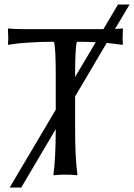

<svg xmlns="http://www.w3.org/2000/svg" viewBox="-20 -774 594 851"><path d="M227.1 -444.8Q227.1 -560.5 219.2 -588.9Q159.2 -588.9 108.6 -585.4Q58.1 -582 37.6 -578.6L17.1 -575.2L15.1 -579.1Q18.1 -603 15.1 -645L17.1 -647.9Q41.5 -645 77.1 -645H438.5L502.9 -753.9H554.2L489.7 -645.5Q510.3 -646.5 522.9 -647.9L524.9 -645Q522 -602.1 524.9 -579.1L522.9 -575.2Q521 -575.2 453.1 -584L313 -346.7V-200.2Q313 -71.3 323.2 0L320.8 2.9Q302.7 0 270 0Q237.3 0 219.2 2.9L216.8 0Q226.6 -68.4 227.1 -200.2V-201.7L74.2 57.1H22.9L227.1 -287.6ZM313 -433.1 404.3 -586.9Q365.7 -588.9 320.8 -588.9Q313 -561.5 313 -444.8Z"/></svg>

Font: Linux Biolinum O
Style: Regular
Weight: 400
Designer: Philipp H. Poll
Foundry: Philipp H. Poll
Version: Version 1.0.4